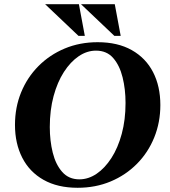

<svg xmlns="http://www.w3.org/2000/svg" viewBox="-20 -880 804 910"><path d="M443 -680Q538 -680 604.5 -642.5Q671 -605 705.5 -538Q740 -471 740 -382Q740 -300 711 -228.5Q682 -157 629 -103.5Q576 -50 504.5 -20Q433 10 348 10Q253 10 186.5 -27.5Q120 -65 85.5 -132.5Q51 -200 51 -288Q51 -371 80 -442Q109 -513 162 -566.5Q215 -620 286.5 -650Q358 -680 443 -680ZM356 -30Q399 -30 438 -56.5Q477 -83 508 -131Q539 -179 557 -245.5Q575 -312 575 -392Q575 -457 561 -513.5Q547 -570 516.5 -605Q486 -640 435 -640Q392 -640 353 -613.5Q314 -587 283 -539Q252 -491 234 -424.5Q216 -358 216 -278Q216 -213 230 -156.5Q244 -100 275 -65Q306 -30 356 -30ZM194 -860H354L382 -710H352ZM364 -860H524L552 -710H522Z"/></svg>

Font: Brygada 1918
Style: Italic
Weight: 400
Italic angle: -8°
Designer: Mateusz Machalski | Borys Kosmynka | Przemek Hoffer
Foundry: NIEPODLEGLA 2018
Version: Version 3.006